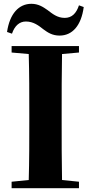

<svg xmlns="http://www.w3.org/2000/svg" viewBox="-20 -989 477 1009"><path d="M17 -821 43 -812C57 -854 83 -876 116 -876C156 -876 184 -854 208 -835C231 -818 255 -802 293 -802C360 -802 407 -854 420 -952L395 -961C381 -919 358 -895 320 -895C281 -895 255 -917 230 -936C206 -953 181 -969 145 -969C79 -969 31 -917 17 -821ZM41 -713 131 -705C134 -602 134 -499 134 -395V-351C134 -247 134 -144 131 -43L41 -34V0H395V-34L306 -43C304 -146 304 -249 304 -352V-395C304 -499 304 -603 306 -705L395 -713V-747H41Z"/></svg>

Font: Noto Serif CJK HK Black
Style: Regular
Weight: 900
Designer: Ryoko NISHIZUKA 西塚涼子 (kana & ideographs); Frank Grießhammer (Latin, Greek & Cyrillic); Wenlong ZHANG 张文龙 (bopomofo); San
Foundry: Adobe
Version: Version 2.001;hotconv 1.1.0;makeotfexe 2.6.0